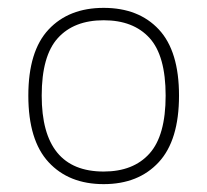

<svg xmlns="http://www.w3.org/2000/svg" viewBox="-20 -766 527 488"><path d="M52 -523Q52 -636 103.5 -691Q155 -746 243.5 -746Q332.5 -746 383.8 -691Q435 -636 435 -523Q435 -409.5 383.5 -353.8Q332 -298 243.5 -298Q155 -298 103.5 -353.8Q52 -409.5 52 -523ZM401 -523Q401 -624.5 360 -669.5Q319 -714.5 243.5 -714.5Q168 -714.5 127 -669.2Q86 -624 86 -523Q86 -330 243.5 -330Q319 -330 360 -375.8Q401 -421.5 401 -523Z"/></svg>

Font: Encode Sans Semi Expanded Thin
Style: Regular
Weight: 250
Width: 6
Designer: Multiple Designers
Foundry: Impallari Type
Version: Version 2.000